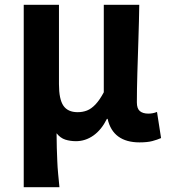

<svg xmlns="http://www.w3.org/2000/svg" viewBox="-20 -580 704 801"><path d="M79 201V-560H226V-229Q226 -166 244.5 -139Q263 -112 304 -112Q325 -112 343 -119Q361 -126 378.5 -144.5Q396 -163 413 -195V-560H561Q560 -492 557.5 -417.5Q555 -343 553 -274Q551 -205 551 -153Q551 -127 563.5 -116.5Q576 -106 599 -106Q607 -106 616 -107.5Q625 -109 635 -113L652 -4Q636 3 615.5 8.5Q595 14 562 14Q507 14 473.5 -10.5Q440 -35 429 -84H426Q403 -38 369.5 -14.5Q336 9 297 9Q273 9 252.5 2.5Q232 -4 216 -24Q216 9 217 37.5Q218 66 219 92Q220 118 222.5 144.5Q225 171 228 201Z"/></svg>

Font: Farlight84_Sys_V01
Style: Bold
Weight: 700
Designer: Monotype Design Team, Nadine Chahine and Nizar Qandah
Foundry: Monotype Imaging Inc.
Version: Version 2.004;October 31, 2024;FontCreator 14.0.0.2814 64-bi